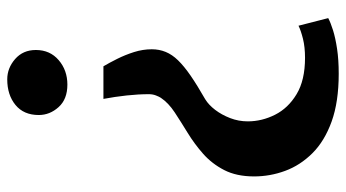

<svg xmlns="http://www.w3.org/2000/svg" viewBox="-232 -556 955 530"><g transform="rotate(-90 245.0 -290.5)"><path d="M327.5 -482Q337 -466 348 -444Q359 -422 366.8 -397.5Q374.5 -373 374.5 -348.5Q374.5 -328 367.2 -310.2Q360 -292.5 344 -276Q328 -259.5 301.5 -241.2Q275 -223 236.5 -201Q221 -191.5 207.2 -173.5Q193.5 -155.5 184.5 -132.2Q175.5 -109 175.5 -83.5Q175.5 -44.5 193.8 -8.2Q212 28 250.5 51.2Q289 74.5 351 74.5Q380.5 74.5 403.5 68.8Q426.5 63 439.5 56.5L460.5 138.5Q448.5 145 427 151.8Q405.5 158.5 375.5 163Q345.5 167.5 307 167.5Q229.5 167.5 175.2 148Q121 128.5 87.5 94.8Q54 61 38.8 19.5Q23.5 -22 23.5 -66Q23.5 -114.5 41 -148.5Q58.5 -182.5 86 -206.8Q113.5 -231 143.8 -249.5Q174 -268 200.2 -285.2Q226.5 -302.5 240.5 -323.5Q243.5 -328 247 -337Q250.5 -346 250.5 -356.5Q250.5 -385.5 247 -417.8Q243.5 -450 237.5 -482ZM291.5 -747.5Q322.5 -747.5 347.5 -725.8Q372.5 -704 372.5 -668.5Q372.5 -629.5 344.5 -605.5Q316.5 -581.5 277 -581.5Q236.5 -581.5 214.8 -605.8Q193 -630 193 -660.5Q193 -702 220.8 -724.8Q248.5 -747.5 291.5 -747.5Z"/></g></svg>

Font: Merriweather 24pt ExtraBold
Style: Regular
Weight: 800
Version: Version 2.100